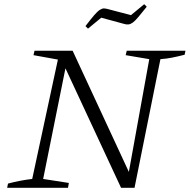

<svg xmlns="http://www.w3.org/2000/svg" viewBox="-20 -892 901 912"><path d="M582 -651H861L857 -632Q826 -624 798.5 -618.5Q771 -613 742 -611L619 0H555L280 -591L296 -593L185 -42L307 -23L303 0H14L18 -20Q48 -28 77 -33.5Q106 -39 133 -42L255 -609L139 -630L144 -651H325L602 -54L588 -53L689 -611L577 -630ZM398 -756 386 -768Q412 -802 427.5 -820Q443 -838 454 -845Q465 -852 473 -852Q481 -852 492 -849L602 -820L665 -872L677 -860Q652 -829 637 -811Q622 -793 611 -785Q600 -777 590.5 -776Q581 -775 571 -778L461 -808Z"/></svg>

Font: Piazzolla Thin ExtraLight
Style: Italic
Weight: 250
Italic angle: -11.3°
Version: Version 2.005